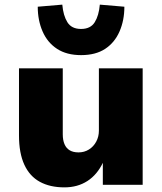

<svg xmlns="http://www.w3.org/2000/svg" viewBox="-20 -798 700 829"><path d="M258 11Q196 11 152 -13Q108 -37 85 -87Q62 -137 62 -213V-503H251V-218Q251 -193 258.5 -175.5Q266 -158 281 -149Q296 -140 319 -140Q344 -140 364 -152.5Q384 -165 395.5 -186.5Q407 -208 407 -234V-503H596V0H424V-97H425Q400 -44 357.5 -16.5Q315 11 258 11ZM330 -560Q268 -560 226.5 -587Q185 -614 164 -662Q143 -710 143 -769L249 -778Q253 -731 271 -702Q289 -673 330 -673Q371 -673 389 -702Q407 -731 411 -778L517 -769Q517 -710 496 -662Q475 -614 434 -587Q393 -560 330 -560Z"/></svg>

Font: Nunito Sans 8pt Black
Style: Regular
Weight: 900
Version: Version 3.101;gftools[0.9.27]